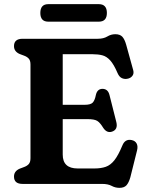

<svg xmlns="http://www.w3.org/2000/svg" viewBox="-20 -887 713 926"><path d="M47.5 -664.5Q47.5 -700 89 -700H451Q479.5 -700 497.5 -711Q515.5 -722 536 -722Q558.5 -722 569.8 -710Q581 -698 588.5 -671.5L622.5 -548.5Q627 -532 618.2 -520.8Q609.5 -509.5 593.5 -507Q580.5 -504.5 567.8 -510.2Q555 -516 547 -534.5Q529 -576.5 511.5 -595.8Q494 -615 473.8 -620.2Q453.5 -625.5 427 -625.5H282.5V-381.5H387.5Q417.5 -381.5 427.5 -392.5Q437.5 -403.5 442.5 -429.5Q449 -457.5 473 -458.5Q500.5 -459 508 -429L541 -298.5Q550 -262 520 -252Q495 -244 477.5 -271Q463 -295 449.2 -303.8Q435.5 -312.5 401.5 -312.5H282.5V-141.5Q282.5 -74.5 354.5 -74.5H435.5Q467 -74.5 490 -82.5Q513 -90.5 531.8 -114.2Q550.5 -138 570 -185Q583 -218 615 -211.5Q632 -208 639 -194.8Q646 -181.5 641 -161.5L608.5 -31.5Q601 -5.5 589.8 6.8Q578.5 19 556 19Q536 19 518.5 9.5Q501 0 472.5 0H89Q47.5 0 47.5 -35.5Q47.5 -61.5 75 -73.5L95 -81Q109.5 -86 118.2 -95.2Q127 -104.5 127 -124V-576Q127 -595.5 118.2 -604.8Q109.5 -614 95 -619L75 -626.5Q47.5 -638.5 47.5 -664.5ZM174.5 -824.5Q174.5 -867 213 -867H456.5Q495.5 -867 495.5 -824.5Q495.5 -782.5 456.5 -782.5H213Q174.5 -782.5 174.5 -824.5Z"/></svg>

Font: Fraunces 9pt S100 SemiBold
Style: Regular
Weight: 600
Version: Version 1.000; ttfautohint (v1.8.3)